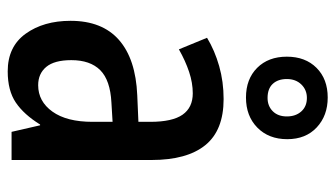

<svg xmlns="http://www.w3.org/2000/svg" viewBox="-206 -654 870 498"><g transform="rotate(90 229.0 -405.0)"><path d="M237 -550Q318 -550 356.5 -502.5Q395 -455 395 -363V0H322L305 -74H303Q277 -32 246 -11Q215 10 165 10Q101 10 67.5 -36.5Q34 -83 34 -153Q34 -235 83.5 -278.5Q133 -322 227 -326L296 -329V-360Q296 -417 277.5 -443.5Q259 -470 222 -470Q195 -470 166.5 -460.5Q138 -451 108 -434L78 -507Q111 -527 151.5 -538.5Q192 -550 237 -550ZM296 -262 246 -259Q188 -256 162 -230Q136 -204 136 -155Q136 -111 153.5 -90Q171 -69 201 -69Q243 -69 269.5 -106Q296 -143 296 -210ZM233 -608Q185 -608 156 -637Q127 -666 127 -714Q127 -762 156 -791Q185 -820 233 -820Q280 -820 310.5 -791.5Q341 -763 341 -715Q341 -667 311 -637.5Q281 -608 233 -608ZM234 -664Q255 -664 268.5 -677.5Q282 -691 282 -714Q282 -737 269 -751.5Q256 -766 234 -766Q213 -766 199 -751.5Q185 -737 185 -714Q185 -691 197.5 -677.5Q210 -664 234 -664Z"/></g></svg>

Font: Avrile Sans Condensed Medium
Style: Regular
Weight: 500
Width: 3
Designer: Monotype Design Team
Foundry: Monotype Imaging Inc.
Version: Version 2.001;September 10, 2019;FontCreator 11.5.0.2425 64-